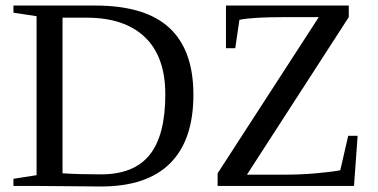

<svg xmlns="http://www.w3.org/2000/svg" viewBox="-20 -675 1373 697"><path d="M580.1 -332Q580.1 -469.2 506.1 -540Q432.1 -610.8 294.9 -610.8H207V-45.9Q265.6 -42 346.2 -42Q466.3 -42 523.2 -112.8Q580.1 -183.6 580.1 -332ZM326.2 -654.8Q507.3 -654.8 594.7 -574Q682.1 -493.2 682.1 -331.1Q682.1 -167 597.9 -82.5Q513.7 2 346.2 2L112.8 0H28.8V-25.9L112.8 -39.1V-616.2L28.8 -628.9V-654.8ZM770 -45.9 1137.2 -612.8H1015.1Q894.5 -612.8 849.1 -603L834 -500H800.3V-654.8H1246.1V-612.8L876.5 -41H1018.1Q1074.7 -41 1133.1 -46.4Q1191.4 -51.8 1215.3 -57.1L1244.1 -182.1H1278.3L1265.1 0H770Z"/></svg>

Font: Liberation Serif
Style: Regular
Weight: 400
Designer: Steve Matteson
Foundry: Ascender Corporation
Version: Version 2.1.5